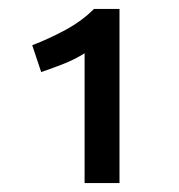

<svg xmlns="http://www.w3.org/2000/svg" viewBox="-20 -840 401 429"><path d="M169 -431V-721Q147 -707 120 -696.5Q93 -686 72 -679L52 -739Q89 -753 126 -773Q163 -793 190 -820H247V-431Z"/></svg>

Font: Ubuntu Sans Medium
Style: Regular
Weight: 500
Designer: Dalton Maag Ltd
Foundry: Dalton Maag Ltd
Version: Version 1.006; ttfautohint (v1.8.4.7-5d5b)